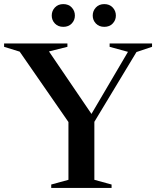

<svg xmlns="http://www.w3.org/2000/svg" viewBox="-32 -917 762 937"><path d="M64 -665 -12 -688.5V-705H297V-688.5L207 -666L428 -341L402 -340L592.5 -664L503 -688.5V-705H710V-688.5L634 -663L428.5 -322.5V-39.5L512.5 -16.5V0H218V-16.5L302 -39.5V-321.5ZM277 -786Q251.5 -786 236 -802.2Q220.5 -818.5 220.5 -841Q220.5 -864 236 -880.5Q251.5 -897 277 -897Q302.5 -897 318 -880.5Q333.5 -864 333.5 -841Q333.5 -818.5 318 -802.2Q302.5 -786 277 -786ZM477 -786Q451.5 -786 436 -802.2Q420.5 -818.5 420.5 -841Q420.5 -864 436 -880.5Q451.5 -897 477 -897Q502.5 -897 518 -880.5Q533.5 -864 533.5 -841Q533.5 -818.5 518 -802.2Q502.5 -786 477 -786Z"/></svg>

Font: Newsreader 60pt Medium
Style: Regular
Weight: 500
Designer: Hugues Gentile
Foundry: Production Type
Version: Version 1.003